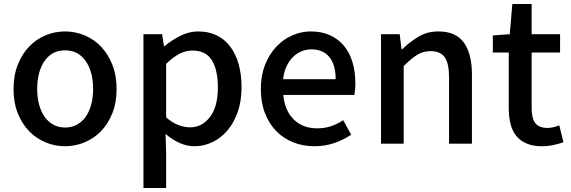

<svg xmlns="http://www.w3.org/2000/svg" viewBox="-20 -722 2869 965"><path d="M307 13Q358 13 405 -6.5Q452 -26 487.5 -62.5Q523 -99 544.5 -152.5Q566 -206 566 -274Q566 -343 544.5 -397Q523 -451 487.5 -488Q452 -525 405 -544.5Q358 -564 307 -564Q256 -564 209 -544.5Q162 -525 126.5 -488Q91 -451 69.5 -397Q48 -343 48 -274Q48 -206 69.5 -152.5Q91 -99 126.5 -62.5Q162 -26 209 -6.5Q256 13 307 13ZM307 -81Q275 -81 249 -95Q223 -109 205 -134Q187 -159 177 -195Q167 -231 167 -274Q167 -362 204 -415.5Q241 -469 307 -469Q373 -469 410.5 -415.5Q448 -362 448 -274Q448 -231 438 -195Q428 -159 410 -134Q392 -109 366 -95Q340 -81 307 -81Z M701 -550V223H815V45L812 -49Q847 -19 883.5 -3Q920 13 957 13Q1004 13 1046.5 -7Q1089 -27 1122 -65Q1155 -103 1174.5 -158.5Q1194 -214 1194 -284Q1194 -347 1179.5 -399Q1165 -451 1137.5 -487.5Q1110 -524 1069.5 -544Q1029 -564 976 -564Q930 -564 886.5 -542Q843 -520 807 -490H804L795 -550ZM935 -82Q909 -82 878 -93Q847 -104 815 -132V-401Q850 -435 882 -451.5Q914 -468 946 -468Q1015 -468 1045 -419Q1075 -370 1075 -282Q1075 -185 1035 -133.5Q995 -82 935 -82Z M1559 13Q1613 13 1660 -3Q1707 -19 1745 -45L1705 -118Q1675 -98 1643 -87.5Q1611 -77 1574 -77Q1502 -77 1456.5 -121.5Q1411 -166 1404 -245H1761Q1763 -256 1764.5 -270.5Q1766 -285 1766 -303Q1766 -362 1751.5 -410Q1737 -458 1708.5 -492Q1680 -526 1638.5 -545Q1597 -564 1542 -564Q1494 -564 1448.5 -544Q1403 -524 1368 -486.5Q1333 -449 1312 -395.5Q1291 -342 1291 -274Q1291 -206 1312 -152.5Q1333 -99 1369 -62.5Q1405 -26 1454 -6.5Q1503 13 1559 13ZM1667 -324H1403Q1407 -360 1420 -388Q1433 -416 1452 -435Q1471 -454 1495 -464Q1519 -474 1544 -474Q1604 -474 1635.5 -435Q1667 -396 1667 -324Z M1895 -550V0H2009V-390Q2046 -427 2076 -446Q2106 -465 2144 -465Q2193 -465 2215 -434.5Q2237 -404 2237 -332V0H2352V-346Q2352 -452 2311.5 -508Q2271 -564 2183 -564Q2127 -564 2083 -537.5Q2039 -511 2001 -474H1998L1989 -550Z M2704 13Q2734 13 2761.5 7Q2789 1 2812 -7L2791 -92Q2779 -87 2762.5 -83Q2746 -79 2732 -79Q2689 -79 2670.5 -103.5Q2652 -128 2652 -179V-458H2795V-550H2652V-702H2555L2542 -550L2457 -544V-458H2537V-180Q2537 -137 2545.5 -101Q2554 -65 2574 -40Q2594 -15 2626 -1Q2658 13 2704 13Z"/></svg>

Font: Alpha Sans Medium
Style: Regular
Weight: 500
Designer: [Spoqa Han Sans Neo] Dong-huui Kim  Younghwa Kang  Yujin Lee  [Noto Sans] Ryoko NISHIZUKA  (kana & ideographs); Paul D. 
Foundry: Spoqa (http://www.spoqa-han-sans.com)
Version: Version 1.100;hotconv 1.0.109;makeotfexe 2.5.65596